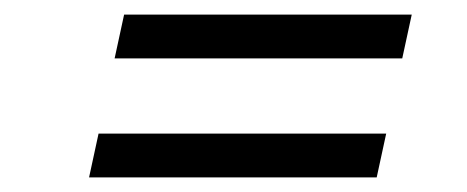

<svg xmlns="http://www.w3.org/2000/svg" viewBox="-20 -488 640 263"><path d="M102 -245 115 -305H509L496 -245ZM137 -408 150 -468H544L531 -408Z"/></svg>

Font: Red Hat Display VF
Style: Italic
Weight: 300
Italic angle: -12°
Designer: Pentagram, MCKL
Foundry: Pentagram, MCKL
Version: Version 1.010